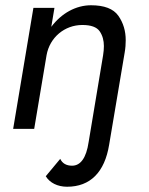

<svg xmlns="http://www.w3.org/2000/svg" viewBox="-20 -490 565 730"><path d="M235 220C323 220 378 165 395 60L454 -290C457 -307 458 -323 458 -337C458 -372 449 -403 430 -430C411 -457 376 -470 326 -470C269 -470 214 -440 175 -388L187 -460H107L30 0H110L157 -280C169 -348 226 -395 293 -395C326 -395 348 -387 359 -371C370 -355 375 -336 375 -315C375 -304 374 -293 372 -280L317 50C308 111 286 140 254 140C232 140 217 131 209 114L154 180C169 205 199 220 235 220Z"/></svg>

Font: Jost
Style: Italic
Weight: 400
Italic angle: -5°
Version: Version 3.710